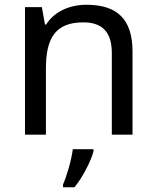

<svg xmlns="http://www.w3.org/2000/svg" viewBox="-20 -566 658 807"><path d="M343 -546C275 -546 209 -519 174 -463H169L156 -536H85V0H173V-278C173 -403 211 -472 330 -472C412 -472 450 -429 450 -343V0H537V-349C537 -487 471 -546 343 -546ZM373 70V61H286C281 104 260 176 245 209V221H293C329 178 364 106 373 70Z"/></svg>

Font: Noto Sans Buginese
Style: Regular
Weight: 400
Designer: Monotype Design Team
Foundry: Monotype Imaging Inc.
Version: Version 2.002